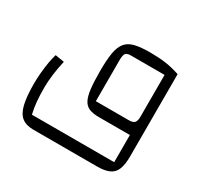

<svg xmlns="http://www.w3.org/2000/svg" viewBox="-153 -674 1175 1126"><g transform="rotate(30 434.5 -111.5)"><path d="M194 256Q145 256 116 233.5Q87 211 74.5 159Q62 107 62 19Q62 -16 65.5 -54.5Q69 -93 75 -128Q81 -163 89 -188L150 -178Q138 -126 132 -78Q126 -30 126 10Q126 64 130 105.5Q134 147 143 184H700V0H764V107Q764 163 751 195.5Q738 228 707.5 242Q677 256 626 256ZM491 0Q451 0 425.5 -10Q400 -20 386 -46Q372 -72 366.5 -118.5Q361 -165 361 -238Q361 -313 369 -360.5Q377 -408 398.5 -434Q420 -460 459.5 -469.5Q499 -479 561 -479Q622 -479 667.5 -472.5Q713 -466 764 -449V0ZM428 -72H652Q679 -72 689.5 -83.5Q700 -95 700 -125V-407H472Q446 -407 437 -395.5Q428 -384 428 -349Z"/></g></svg>

Font: Changa Light
Style: Regular
Weight: 300
Designer: Eduardo Rodriguez Tunni
Foundry: Eduardo Rodriguez Tunni
Version: Version 3.002; ttfautohint (v1.8.2)